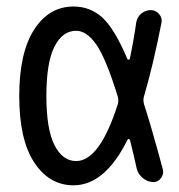

<svg xmlns="http://www.w3.org/2000/svg" viewBox="-20 -550 540 580"><path d="M210 -457Q168.9 -457 144.5 -409.2Q120.1 -361.3 120.1 -259.8Q120.1 -160.2 144.5 -111.8Q168.9 -63.5 210 -63.5Q281.2 -63.5 335.9 -235.4Q338.9 -246.1 335.9 -257.8Q300.8 -372.1 271.5 -414.6Q242.2 -457 210 -457ZM202.1 9.8Q128.9 9.8 83.5 -59.1Q38.1 -127.9 38.1 -259.8Q38.1 -390.6 83 -460.4Q127.9 -530.3 202.1 -530.3Q252 -530.3 288.6 -497.6Q325.2 -464.8 365.2 -371.1Q366.2 -369.1 368.7 -369.6Q371.1 -370.1 372.1 -372.1Q383.8 -427.7 391.6 -482.4Q394.5 -499 407.2 -509.3Q419.9 -519.5 435.5 -519.5Q450.2 -519.5 460.4 -507.8Q470.7 -496.1 467.8 -481.4Q442.4 -351.6 414.1 -255.9Q412.1 -247.1 415 -235.4Q436.5 -169.9 471.7 -39.1Q475.6 -25.4 466.8 -12.7Q458 0 443.4 0Q426.8 0 412.6 -11.2Q398.4 -22.5 393.6 -38.1Q383.8 -83 373 -126Q372.1 -128.9 369.6 -129.9Q367.2 -130.9 365.2 -127.9Q296.9 9.8 202.1 9.8Z"/></svg>

Font: Rounded-X Mgen+ 2m regular
Style: Regular
Weight: 400
Designer: [Source Han Sans]
Ryoko NISHIZUKA  (kana & ideographs); Paul D. Hunt (Latin, Greek & Cyrillic); Wenlong ZHANG  (bopomofo
Version: Version 1.059.20150602